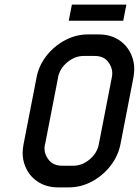

<svg xmlns="http://www.w3.org/2000/svg" viewBox="-20 -811 604 836"><path d="M410.2 -182.6 466.8 -473.6Q468.8 -483.9 468.8 -493.2Q468.8 -519.5 449.5 -543.5Q430.2 -567.4 391.6 -567.4H344.7Q306.2 -567.4 273.2 -540Q240.2 -512.7 232.4 -473.6H232.9L176.3 -182.6H175.8Q173.8 -172.9 173.8 -164.1Q173.8 -137.2 193.4 -113.3Q212.9 -89.4 251.5 -89.4H298.8Q337.4 -89.4 370.1 -116.7Q402.8 -144 410.2 -182.6ZM409.7 -661.1Q461.9 -661.1 499.3 -636Q536.6 -610.8 553.7 -567.9Q564.5 -541 564.5 -510.3Q564.5 -492.7 561 -473.6L504.4 -182.6Q494.1 -130.9 460.4 -88.1Q426.8 -45.4 379.4 -20.3Q332 4.9 280.3 4.9H233.4Q181.6 4.9 143.8 -20.3Q106 -45.4 89.4 -88.4Q78.6 -114.7 78.6 -145Q78.6 -163.1 82.5 -182.6L139.2 -473.6Q148.9 -525.4 182.4 -568.1Q215.8 -610.8 263.4 -636Q311 -661.1 362.8 -661.1ZM516.6 -720.7H279.3L293 -791H530.3Z"/></svg>

Font: Lambda
Style: Italic
Weight: 400
Italic angle: -11°
Designer: GGBotNet
Version: 0.22